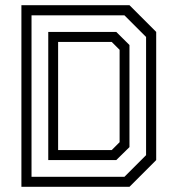

<svg xmlns="http://www.w3.org/2000/svg" viewBox="-20 -720 684 740"><path d="M62.5 0V-700H479L582 -597V-103L479 0ZM204 -141.5H410.5L441 -172V-528L410.5 -558.5H204ZM101.5 -38.5H459.5L543 -122V-577.5L459.5 -661H101.5ZM166 -103V-597H428L479 -546.5V-153L428 -103Z"/></svg>

Font: Tourney Thin
Style: Regular
Weight: 400
Version: Version 1.015